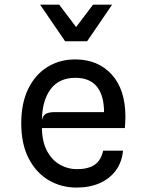

<svg xmlns="http://www.w3.org/2000/svg" viewBox="-20 -818 640 845"><path d="M317 7.5Q249.5 7.5 194.2 -25Q139 -57.5 106.2 -120.8Q73.5 -184 73.5 -275.5Q73.5 -364 104.2 -427Q135 -490 188.8 -523.2Q242.5 -556.5 311 -556.5Q411 -556.5 471.5 -490.2Q532 -424 532 -303Q532 -287 531 -276.5Q530 -266 529.5 -254.5H164.5Q165.5 -193 187.2 -153Q209 -113 243.8 -93.2Q278.5 -73.5 318.5 -73.5Q367.5 -73.5 396 -92.5Q424.5 -111.5 434 -155H521.5Q516.5 -104 489.8 -67.8Q463 -31.5 419 -12Q375 7.5 317 7.5ZM164.5 -289Q168.5 -310 182 -317.2Q195.5 -324.5 218.5 -324.5H438Q437.5 -399 406 -437.2Q374.5 -475.5 312 -475.5Q240 -475.5 202.8 -425.5Q165.5 -375.5 164.5 -289ZM266.5 -636.5 156.5 -797.5H240.5L315 -699L389.5 -797.5H473.5L363.5 -636.5Z"/></svg>

Font: Spline Sans Mono
Style: Regular
Weight: 400
Monospace: yes
Designer: Eben Sorkin, Mirko Velimirovic
Foundry: Sorkin Type
Version: Version 1.004